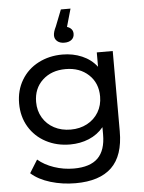

<svg xmlns="http://www.w3.org/2000/svg" viewBox="-64 -841 817 1091"><g transform="rotate(-5 345.0 -295.5)"><path d="M598 -530H507V-448C485 -476.7 456.8 -498.3 422.5 -513C388.2 -527.7 351 -535 311 -535C260.3 -535 214.5 -524.3 173.5 -503C132.5 -481.7 100.3 -451.5 77 -412.5C53.7 -373.5 42 -329 42 -279C42 -229 53.7 -184.5 77 -145.5C100.3 -106.5 132.5 -76.2 173.5 -54.5C214.5 -32.8 260.3 -22 311 -22C349.7 -22 385.5 -28.8 418.5 -42.5C451.5 -56.2 479.3 -76.7 502 -104V-62C502 -2 487.2 42.7 457.5 72C427.8 101.3 382 116 320 116C281.3 116 243.8 109.8 207.5 97.5C171.2 85.2 140.7 68.3 116 47L70 121C98 146.3 134.7 165.8 180 179.5C225.3 193.2 273 200 323 200C414.3 200 483 177.8 529 133.5C575 89.2 598 20.7 598 -72ZM415.5 -128C387.8 -113.3 356.7 -106 322 -106C286.7 -106 255.2 -113.3 227.5 -128C199.8 -142.7 178.2 -163.2 162.5 -189.5C146.8 -215.8 139 -245.7 139 -279C139 -330.3 156 -371.8 190 -403.5C224 -435.2 268 -451 322 -451C375.3 -451 419 -435.2 453 -403.5C487 -371.8 504 -330.3 504 -279C504 -245.7 496.2 -215.8 480.5 -189.5C464.8 -163.2 443.2 -142.7 415.5 -128ZM376 -673.5C370 -680.5 361.7 -685.7 351 -689L380 -791H325L288 -697C278 -677 273 -660.3 273 -647C273 -633.7 278 -622.7 288 -614C298 -605.3 311.7 -601 329 -601C346.3 -601 360 -605.2 370 -613.5C380 -621.8 385 -633 385 -647C385 -657.7 382 -666.5 376 -673.5Z"/></g></svg>

Font: ICO Headline
Style: Regular
Weight: 500
Designer: Julieta Ulanovsky
Foundry: Julieta Ulanovsky
Version: Version 7.200